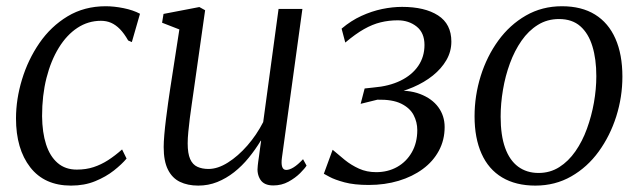

<svg xmlns="http://www.w3.org/2000/svg" viewBox="-20 -570 2003 600"><path d="M202 10Q119 10 74.5 -47.2Q30 -104.5 30 -200Q30 -260 48.8 -321.8Q67.5 -383.5 103.2 -435.5Q139 -487.5 191.2 -519Q243.5 -550.5 310.5 -550.5Q336.5 -550.5 366.2 -544.5Q396 -538.5 417.5 -527L392 -438.5L380.5 -443.5Q368 -465.5 354.8 -479Q341.5 -492.5 327 -498.8Q312.5 -505 295.5 -505Q255.5 -505 222 -483Q188.5 -461 163.8 -420.8Q139 -380.5 125.2 -326.2Q111.5 -272 111.5 -207Q112 -156 124 -118.8Q136 -81.5 160 -60.8Q184 -40 220 -40Q249 -40 272.5 -47.8Q296 -55.5 317.8 -69.5Q339.5 -83.5 361.5 -103L375.5 -74.5Q361 -57 336 -37.2Q311 -17.5 277.5 -3.8Q244 10 202 10Z M599.5 10Q566.5 10 542.2 -1.8Q518 -13.5 504.8 -40Q491.5 -66.5 491.5 -110.5Q491.5 -126 493.5 -149.2Q495.5 -172.5 498.8 -198.8Q502 -225 505.5 -249.5Q509 -274 511.5 -290.5L540.5 -478L486.5 -499L491 -526.5L603 -548L621 -538L585 -284.5Q582.5 -265.5 579.2 -244Q576 -222.5 573.2 -200.5Q570.5 -178.5 568.5 -158.2Q566.5 -138 566.5 -122Q566.5 -90.5 574.2 -73Q582 -55.5 596.8 -48.8Q611.5 -42 631.5 -42Q660.5 -42 692.2 -62Q724 -82 753 -115.2Q782 -148.5 802.5 -188.5L850.5 -542H925L861 -77Q858.5 -58.5 861.8 -48.8Q865 -39 874.5 -39Q884.5 -39 897.5 -47Q910.5 -55 927 -72.5L938 -52.5Q932.5 -43.5 917.8 -28.8Q903 -14 881.5 -2.2Q860 9.5 834 9.5Q805 9.5 793.5 -8.8Q782 -27 785.5 -52.5Q785.5 -55 786.8 -63.8Q788 -72.5 789.8 -84.8Q791.5 -97 793 -109Q794.5 -121 796 -130L795 -130.5Q778 -102.5 757.2 -77Q736.5 -51.5 711.8 -32Q687 -12.5 659 -1.2Q631 10 599.5 10Z M1132.5 8Q1087 8 1056.5 -0.2Q1026 -8.5 1010 -17.2Q994 -26 992 -27L1019.5 -102Q1037.5 -86.5 1057.5 -70.2Q1077.5 -54 1101.8 -43Q1126 -32 1155.5 -32Q1192 -32 1221 -48.2Q1250 -64.5 1267 -94.2Q1284 -124 1284 -163.5Q1284 -188.5 1272.5 -210.5Q1261 -232.5 1233.8 -246Q1206.5 -259.5 1159.5 -258.5L1107 -245.5L1119.5 -293.5L1147 -296.5Q1196 -300.5 1231.8 -318Q1267.5 -335.5 1287 -364Q1306.5 -392.5 1306.5 -429.5Q1306.5 -467.5 1282 -487Q1257.5 -506.5 1223 -506.5Q1195 -506.5 1169.5 -500.2Q1144 -494 1117.5 -479Q1091 -464 1059 -437L1047.5 -480.5Q1077 -505.5 1109.2 -520.2Q1141.5 -535 1174 -541.8Q1206.5 -548.5 1236.5 -548.5Q1307.5 -548.5 1349 -521.8Q1390.5 -495 1390.5 -440Q1390.5 -409 1375 -382.2Q1359.5 -355.5 1332.8 -334Q1306 -312.5 1271 -297.5Q1236 -282.5 1197.5 -275L1202 -285.5Q1255.5 -290.5 1292.8 -276.2Q1330 -262 1349.8 -235Q1369.5 -208 1369.5 -173Q1369.5 -132.5 1351.5 -99Q1333.5 -65.5 1301.2 -41.8Q1269 -18 1225.8 -5Q1182.5 8 1132.5 8Z M1736 -550.5Q1797.5 -550.5 1839.5 -524.5Q1881.5 -498.5 1903.2 -449.2Q1925 -400 1925 -330.5Q1925 -267 1905.8 -206.2Q1886.5 -145.5 1851 -96.5Q1815.5 -47.5 1765.2 -18.8Q1715 10 1653 10Q1592 10 1549.2 -15.5Q1506.5 -41 1484.8 -89.8Q1463 -138.5 1463 -206.5Q1463 -271 1482.2 -332.5Q1501.5 -394 1537.2 -443.2Q1573 -492.5 1623.5 -521.5Q1674 -550.5 1736 -550.5ZM1727 -510.5Q1690 -510.5 1660.8 -492.2Q1631.5 -474 1609.8 -442.8Q1588 -411.5 1573.5 -372Q1559 -332.5 1551.8 -289.5Q1544.5 -246.5 1544.5 -205.5Q1544.5 -147 1558.5 -108Q1572.5 -69 1599.2 -49.2Q1626 -29.5 1663 -29.5Q1699 -29.5 1727.8 -47.8Q1756.5 -66 1778.2 -97.2Q1800 -128.5 1814.2 -167.8Q1828.5 -207 1836 -249.2Q1843.5 -291.5 1843.5 -332Q1843.5 -385.5 1831.2 -425.5Q1819 -465.5 1793.5 -488Q1768 -510.5 1727 -510.5Z"/></svg>

Font: Merriweather 60pt Light
Style: Italic
Weight: 300
Italic angle: -7.8°
Version: Version 2.101